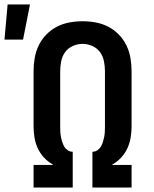

<svg xmlns="http://www.w3.org/2000/svg" viewBox="-69 -838 689 858"><path d="M81 0V-101H167V-103Q145 -115 127.5 -134Q110 -153 99.5 -176Q89 -199 85 -224Q81 -249 81 -274V-520Q81 -549 86 -578.5Q91 -608 104 -635Q117 -662 138 -683.5Q159 -705 185 -718.5Q211 -732 240.5 -737.5Q270 -743 300 -743Q330 -743 359.5 -737.5Q389 -732 415 -718.5Q441 -705 462 -683.5Q483 -662 496 -635Q509 -608 514 -578.5Q519 -549 519 -520V-274Q519 -249 515 -224Q511 -199 500.5 -176Q490 -153 472.5 -134Q455 -115 433 -103V-101H519V0H344V-160H346Q357 -160 367 -167Q377 -174 382.5 -184Q388 -194 391.5 -205.5Q395 -217 397 -228Q399 -239 399.5 -251Q400 -263 400 -274V-520Q400 -542 395.5 -564.5Q391 -587 378 -605Q365 -623 343.5 -632.5Q322 -642 300 -642Q278 -642 256.5 -632.5Q235 -623 222 -605Q209 -587 204.5 -564.5Q200 -542 200 -520V-274Q200 -263 200.5 -251Q201 -239 203 -228Q205 -217 208.5 -205.5Q212 -194 217.5 -184Q223 -174 233 -167Q243 -160 254 -160H256V0ZM-49 -661 -35 -818H65L34 -661Z"/></svg>

Font: R Plex Mono
Style: Bold
Weight: 700
Monospace: yes
Designer: Belleve Invis
Foundry: Belleve Invis
Version: Version 31.8.0